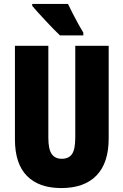

<svg xmlns="http://www.w3.org/2000/svg" viewBox="-20 -998 628 977"><path d="M533 -293Q533 -169 471 -105Q409 -41 292 -41Q178 -41 117 -103Q56 -165 56 -289V-765H226V-297Q226 -239 243 -214.5Q260 -190 294 -190Q330 -190 346.5 -214Q363 -238 363 -298V-765H533ZM326 -978Q335 -959 350 -929.5Q365 -900 380 -873Q395 -846 404 -832V-818H285Q273 -829 253.5 -849Q234 -869 212.5 -892Q191 -915 172.5 -935.5Q154 -956 144 -968V-978Z"/></svg>

Font: Noto Sans Tamil UI ExtraCondensed Black
Style: Regular
Weight: 900
Width: 2
Designer: Jelle Bosma - Monotype Design Team
Foundry: Monotype Imaging Inc.
Version: Version 2.004; ttfautohint (v1.8.4.7-5d5b)